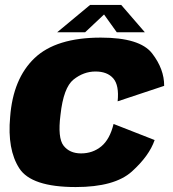

<svg xmlns="http://www.w3.org/2000/svg" viewBox="-20 -750 700 776"><path d="M286 6Q443.5 6 513.2 -57Q583 -120 605 -184L439 -249Q424 -187 389.5 -158.5Q355 -130 307.5 -130Q261.5 -130 237 -161.2Q212.5 -192.5 224.5 -286Q236.5 -396 277.2 -428.5Q318 -461 366 -461Q413.5 -461 437.8 -433.2Q462 -405.5 455.5 -340.5L643.5 -403Q644 -470.5 594.8 -534.2Q545.5 -598 387.5 -598Q206.5 -598 119.5 -515Q32.5 -432 21 -277Q9 -146 57.8 -70Q106.5 6 286 6ZM211 -619.5H324L400.5 -691.5L452 -619.5H565.5L470 -730H344Z"/></svg>

Font: Anybody UltraCondensed Thin ExtraBold
Style: Italic
Weight: 800
Italic angle: -10°
Version: Version 1.111